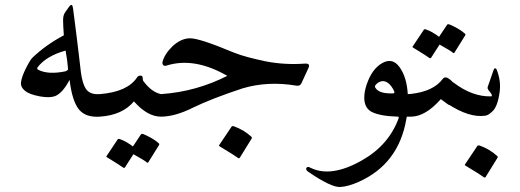

<svg xmlns="http://www.w3.org/2000/svg" viewBox="-20 -466 2078 767"><path d="M256 -439Q269 -457 272 -431Q273 -421 277 -392Q281 -363 287 -313Q293 -264 296.5 -234.5Q300 -205 301 -196Q309 -115 335 -99Q350 -88 379 -90Q397 -90 400 -69Q403 -47 396 -24Q389 -2 379 0Q323 4 296 -28Q268 -62 258 -147Q230 -94 200 -82Q178 -74 139 -81Q97 -89 80 -103Q61 -119 64 -138Q67 -160 83 -192Q100 -226 109 -235Q162 -286 235 -325Q232 -366 232 -386Q232 -406 241 -418ZM242 -264Q164 -242 130 -197Q126 -191 133 -187Q153 -177 180 -175.5Q207 -174 241 -181Q246 -182 252 -188Q251 -204 248.5 -223Q246 -242 242 -264Z M623 -90Q641 -85 642 -79Q644 -71 642 -55Q635 0 623 0Q569 0 515 -61Q469 -6 379 0Q369 0 366 -15L358 -57Q355 -66 362 -78Q368 -88 379 -90Q489 -99 527 -156Q532 -164 541 -164Q550 -164 550 -155Q550 -147 552 -143Q585 -98 623 -90ZM543 71Q545 68 551 69Q568 76 584 85Q600 94 614 106Q618 110 615 114L572 183Q570 186 564 181Q561 178 548.5 170.5Q536 163 513 150L479 203Q476 207 470 202Q466 199 450.5 189Q435 179 407 162Q403 160 406 157L450 91Q452 88 457 89Q472 94 485.5 102Q499 110 511 119Z M629 -218Q637 -250 669 -281Q703 -313 740 -313Q778 -313 914 -256Q939 -246 971 -237.5Q1003 -229 1041 -221Q1118 -206 1199 -212Q1221 -213 1212 -194L1184 -133Q1178 -121 1163 -124Q1050 -143 949 -113Q825 -72 751 -36Q679 0 623 0Q617 0 613 -10Q602 -40 608 -65Q614 -88 623 -90Q695 -95 761 -113.5Q827 -132 888 -163Q756 -239 645 -204Q637 -201 632 -206Q628 -211 629 -218ZM905 40Q907 37 913 38Q953 52 984 80Q988 84 985 88L938 164Q935 169 928 163Q924 160 907 149Q890 138 858 119Q853 116 856 113Z M1603 11Q1572 189 1414 260Q1394 269 1375 274.5Q1356 280 1339 281Q1303 283 1211 220Q1200 212 1204 205Q1208 198 1218 203Q1301 246 1427 174Q1534 113 1573 5Q1573 1 1570 0Q1496 -2 1463 -20Q1428 -40 1437 -98Q1438 -105 1440 -112.5Q1442 -120 1445 -129Q1466 -191 1507 -214Q1548 -237 1576 -198Q1605 -158 1609 -90Q1613 -90 1616.5 -90.5Q1620 -91 1624 -91Q1639 -91 1642 -68Q1645 -46 1639 -23Q1633 0 1624 0H1605Q1605 3 1603 11ZM1555 -101Q1535 -143 1507 -142Q1490 -139 1480 -126Q1475 -120 1482 -112Q1498 -91 1551 -93Q1557 -93 1555 -101Z M1811 -77Q1790 -37 1771 -48Q1769 -49 1762 -54.5Q1755 -60 1741 -70Q1680 -1 1623 0Q1602 0 1596 -44Q1590 -87 1623 -91Q1711 -101 1748 -150Q1758 -163 1774 -151Q1776 -150 1781 -145.5Q1786 -141 1794 -133Q1827 -105 1811 -77ZM1766 -367Q1768 -370 1774 -369Q1791 -362 1807 -353Q1823 -344 1837 -332Q1841 -328 1838 -324L1795 -255Q1793 -252 1787 -257Q1784 -260 1771.5 -267.5Q1759 -275 1736 -288L1702 -235Q1699 -231 1693 -236Q1689 -239 1673.5 -249Q1658 -259 1630 -276Q1626 -278 1629 -281L1673 -347Q1675 -350 1680 -349Q1695 -344 1708.5 -336Q1722 -328 1734 -319Z M1767 -52Q1740 -70 1755 -109Q1777 -148 1792 -136Q1867 -79 1942 -81Q1945 -81 1945 -85Q1945 -90 1930 -108Q1927 -113 1928 -118L1952 -187Q1954 -193 1958 -193Q1962 -193 1964 -188Q1982 -143 1976 -99Q1968 -39 1946 -20Q1930 -5 1919 -4Q1855 6 1767 -52ZM1887 117Q1889 114 1895 115Q1935 129 1966 157Q1970 161 1967 165L1920 241Q1917 246 1910 240Q1906 237 1889 226Q1872 215 1840 196Q1835 193 1838 190Z"/></svg>

Font: Amiri Quran
Style: Regular
Weight: 400
Designer: Khaled Hosny
Version: Version 0.117